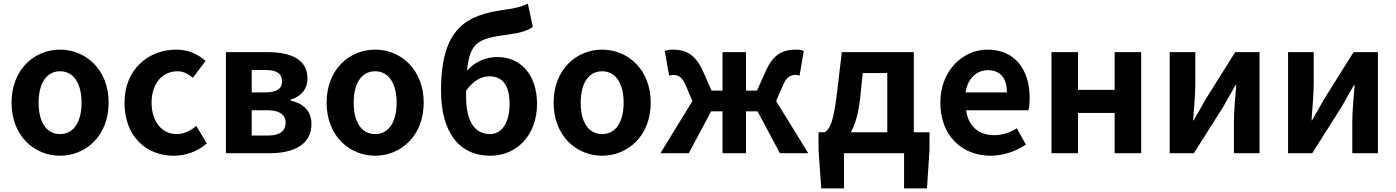

<svg xmlns="http://www.w3.org/2000/svg" viewBox="-20 -849 7735 1064"><path d="M313 14C453 14 582 -94 582 -280C582 -466 453 -574 313 -574C172 -574 44 -466 44 -280C44 -94 172 14 313 14ZM313 -106C236 -106 194 -174 194 -280C194 -385 236 -454 313 -454C389 -454 432 -385 432 -280C432 -174 389 -106 313 -106Z M943 14C1005 14 1073 -7 1126 -54L1068 -151C1037 -125 1000 -106 959 -106C878 -106 820 -174 820 -280C820 -385 878 -454 964 -454C995 -454 1021 -441 1049 -418L1119 -511C1078 -548 1025 -574 956 -574C804 -574 670 -466 670 -280C670 -94 789 14 943 14Z M1232 0H1476C1604 0 1706 -46 1706 -161C1706 -238 1658 -276 1590 -292V-297C1654 -315 1684 -362 1684 -413C1684 -523 1588 -560 1463 -560H1232ZM1375 -337V-461H1454C1517 -461 1543 -438 1543 -398C1543 -360 1517 -337 1452 -337ZM1375 -98V-238H1464C1532 -238 1563 -210 1563 -170C1563 -127 1535 -98 1467 -98Z M2059 14C2199 14 2328 -94 2328 -280C2328 -466 2199 -574 2059 -574C1918 -574 1790 -466 1790 -280C1790 -94 1918 14 2059 14ZM2059 -106C1982 -106 1940 -174 1940 -280C1940 -385 1982 -454 2059 -454C2135 -454 2178 -385 2178 -280C2178 -174 2135 -106 2059 -106Z M2698 14C2844 14 2956 -101 2956 -273C2956 -443 2858 -533 2737 -533C2672 -533 2611 -507 2568 -457C2584 -627 2642 -636 2806 -659C2855 -666 2903 -677 2933 -700L2905 -829C2870 -812 2842 -804 2776 -795C2566 -766 2424 -695 2424 -347C2424 -119 2522 14 2698 14ZM2563 -346C2604 -405 2651 -426 2693 -426C2763 -426 2804 -378 2804 -273C2804 -172 2763 -106 2695 -106C2611 -106 2563 -176 2563 -313Z M3317 14C3457 14 3586 -94 3586 -280C3586 -466 3457 -574 3317 -574C3176 -574 3048 -466 3048 -280C3048 -94 3176 14 3317 14ZM3317 -106C3240 -106 3198 -174 3198 -280C3198 -385 3240 -454 3317 -454C3393 -454 3436 -385 3436 -280C3436 -174 3393 -106 3317 -106Z M3640 0H3797L3921 -232H3984V0H4114V-232H4178L4302 0H4459L4281 -289L4317 -372C4338 -424 4362 -434 4390 -434C4398 -434 4404 -432 4411 -430L4434 -566C4422 -572 4408 -574 4392 -574C4317 -574 4265 -548 4224 -456L4175 -347H4114V-560H3984V-347H3923L3875 -456C3833 -548 3781 -574 3707 -574C3691 -574 3677 -572 3664 -566L3688 -430C3695 -432 3701 -434 3709 -434C3737 -434 3761 -424 3782 -372L3817 -289Z M4657 0H4990V195H5117L5131 -20V-116H5044V-560H4645L4618 -331C4598 -166 4577 -131 4549 -116H4516V-20L4531 195H4657ZM4695 -116C4719 -158 4736 -217 4746 -299L4761 -444H4897V-116Z M5470 14C5539 14 5610 -10 5665 -48L5615 -138C5574 -113 5535 -100 5490 -100C5406 -100 5346 -147 5334 -238H5679C5683 -252 5686 -279 5686 -306C5686 -462 5606 -574 5452 -574C5319 -574 5191 -461 5191 -280C5191 -95 5313 14 5470 14ZM5331 -337C5343 -418 5395 -460 5454 -460C5527 -460 5560 -412 5560 -337Z M5807 0H5954V-223H6157V0H6304V-560H6157V-351H5954V-560H5807Z M6462 0H6596L6760 -259C6778 -291 6807 -344 6827 -377H6831C6825 -307 6818 -233 6818 -176V0H6960V-560H6825L6662 -300C6644 -268 6614 -216 6595 -182H6592C6597 -252 6604 -327 6604 -383V-560H6462Z M7118 0H7252L7416 -259C7434 -291 7463 -344 7483 -377H7487C7481 -307 7474 -233 7474 -176V0H7616V-560H7481L7318 -300C7300 -268 7270 -216 7251 -182H7248C7253 -252 7260 -327 7260 -383V-560H7118Z"/></svg>

Font: Noto Sans TC
Style: Bold
Weight: 700
Designer: Ryoko NISHIZUKA 西塚涼子 (kana, bopomofo & ideographs); Paul D. Hunt (Latin, Greek & Cyrillic); Sandoll Communications 산돌커뮤니
Foundry: Adobe
Version: Version 2.004;hotconv 1.0.118;makeotfexe 2.5.65603